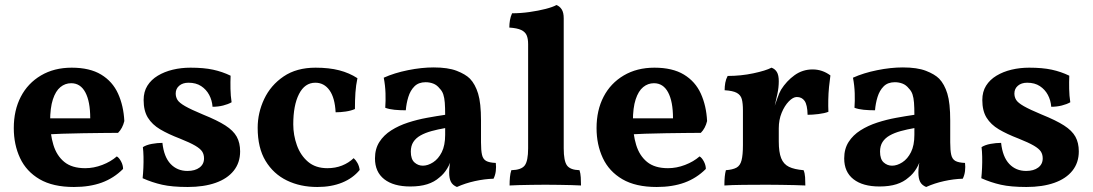

<svg xmlns="http://www.w3.org/2000/svg" viewBox="-20 -737 4359 766"><path d="M275 9Q191 9 138 -22Q85 -53 60 -106.5Q35 -160 35 -226Q35 -297 63 -351Q91 -405 143.5 -436Q196 -467 266 -467Q338 -467 383.5 -439.5Q429 -412 451 -363.5Q473 -315 476 -254Q469 -225 451 -207Q426 -207 390 -206.5Q354 -206 312.5 -205.5Q271 -205 228.5 -203.5Q186 -202 148 -199V-265H340Q340 -332 320.5 -368.5Q301 -405 264 -405Q240 -405 221 -389.5Q202 -374 191 -340.5Q180 -307 180 -253Q180 -202 193 -159Q206 -116 236.5 -91Q267 -66 320 -66Q354 -66 388 -79Q422 -92 446 -113Q455 -108 463 -93Q471 -78 471 -63Q434 -26 386 -8.5Q338 9 275 9Z M900 -435Q899 -410 899.5 -382.5Q900 -355 904 -329Q890 -321 870 -316Q850 -311 828 -311Q826 -337 814.5 -358.5Q803 -380 782.5 -393.5Q762 -407 732 -407Q709 -407 695 -395Q681 -383 681 -364Q681 -350 688 -338.5Q695 -327 718.5 -313.5Q742 -300 790 -280Q847 -257 879 -236.5Q911 -216 924.5 -191.5Q938 -167 938 -133Q938 -88 912.5 -56Q887 -24 840 -7.5Q793 9 729 9Q667 9 627 0Q587 -9 549 -26Q551 -45 552 -67.5Q553 -90 552.5 -112Q552 -134 550 -150Q564 -159 586 -163Q608 -167 628 -167Q634 -111 660.5 -83Q687 -55 728 -55Q758 -55 776 -68.5Q794 -82 794 -105Q794 -121 786.5 -132.5Q779 -144 758.5 -156Q738 -168 698 -184Q651 -202 619 -221Q587 -240 570 -267.5Q553 -295 553 -338Q553 -371 568 -395Q583 -419 609.5 -435Q636 -451 669.5 -459Q703 -467 740 -467Q793 -467 830 -459Q867 -451 900 -435Z M1415 -59Q1388 -26 1345 -8.5Q1302 9 1246 9Q1178 9 1124.5 -17Q1071 -43 1039.5 -95Q1008 -147 1008 -227Q1008 -287 1034 -342Q1060 -397 1111.5 -432Q1163 -467 1239 -467Q1293 -467 1333.5 -456.5Q1374 -446 1406 -425Q1400 -397 1398 -367.5Q1396 -338 1396 -302Q1380 -295 1359 -292Q1338 -289 1319 -289Q1316 -347 1294.5 -377Q1273 -407 1238 -407Q1196 -407 1173 -362Q1150 -317 1150 -241Q1150 -198 1164.5 -157.5Q1179 -117 1209 -91.5Q1239 -66 1286 -66Q1318 -66 1344.5 -76.5Q1371 -87 1391 -106Q1400 -98 1406.5 -86Q1413 -74 1415 -59Z M1803 9Q1786 2 1779 -11.5Q1772 -25 1772 -49Q1772 -61 1774 -77.5Q1776 -94 1781 -109L1784 -112Q1777 -86 1764 -64.5Q1751 -43 1733 -29Q1713 -11 1684.5 -2Q1656 7 1617 7Q1550 7 1513 -22Q1476 -51 1476 -105Q1476 -143 1493.5 -170.5Q1511 -198 1541 -217Q1571 -236 1608 -248Q1645 -260 1683.5 -267Q1722 -274 1756 -279Q1756 -308 1754.5 -327.5Q1753 -347 1748.5 -360.5Q1744 -374 1734 -384Q1723 -398 1708.5 -403.5Q1694 -409 1678 -409Q1650 -409 1633.5 -392.5Q1617 -376 1609 -350Q1601 -324 1599 -297Q1575 -297 1554 -299Q1533 -301 1517 -307Q1519 -334 1518 -365Q1517 -396 1511 -427Q1553 -446 1607.5 -457Q1662 -468 1710 -468Q1767 -468 1802 -454.5Q1837 -441 1855 -423Q1876 -401 1887.5 -363.5Q1899 -326 1899 -256V-169Q1899 -137 1903 -119.5Q1907 -102 1919.5 -95Q1932 -88 1958 -87Q1960 -71 1958 -54.5Q1956 -38 1949 -24Q1913 -23 1874.5 -14.5Q1836 -6 1803 9ZM1667 -76Q1687 -76 1708 -89.5Q1729 -103 1742.5 -130Q1756 -157 1756 -199V-226Q1727 -221 1701.5 -214Q1676 -207 1657.5 -196.5Q1639 -186 1629 -170.5Q1619 -155 1619 -132Q1619 -102 1633.5 -89Q1648 -76 1667 -76Z M2013 3Q2013 -15 2014.5 -30.5Q2016 -46 2020 -58Q2060 -59 2073.5 -77Q2087 -95 2087 -145V-561Q2087 -583 2081 -596.5Q2075 -610 2059 -617.5Q2043 -625 2012 -627Q2012 -642 2014.5 -656.5Q2017 -671 2023 -684Q2057 -684 2092.5 -689Q2128 -694 2157 -701.5Q2186 -709 2200 -717Q2213 -712 2221 -699.5Q2229 -687 2229 -664V-145Q2229 -95 2242 -77Q2255 -59 2292 -58Q2296 -46 2297 -29.5Q2298 -13 2298 3Q2284 2 2260.5 1.5Q2237 1 2210 0.5Q2183 0 2156 0Q2129 0 2101 0.5Q2073 1 2050 1.5Q2027 2 2013 3Z M2600 9Q2516 9 2463 -22Q2410 -53 2385 -106.5Q2360 -160 2360 -226Q2360 -297 2388 -351Q2416 -405 2468.5 -436Q2521 -467 2591 -467Q2663 -467 2708.5 -439.5Q2754 -412 2776 -363.5Q2798 -315 2801 -254Q2794 -225 2776 -207Q2751 -207 2715 -206.5Q2679 -206 2637.5 -205.5Q2596 -205 2553.5 -203.5Q2511 -202 2473 -199V-265H2665Q2665 -332 2645.5 -368.5Q2626 -405 2589 -405Q2565 -405 2546 -389.5Q2527 -374 2516 -340.5Q2505 -307 2505 -253Q2505 -202 2518 -159Q2531 -116 2561.5 -91Q2592 -66 2645 -66Q2679 -66 2713 -79Q2747 -92 2771 -113Q2780 -108 2788 -93Q2796 -78 2796 -63Q2759 -26 2711 -8.5Q2663 9 2600 9Z M3087 -173Q3087 -130 3096.5 -106Q3106 -82 3127.5 -71.5Q3149 -61 3186 -58Q3191 -46 3192 -30Q3193 -14 3193 3Q3176 2 3150.5 1.5Q3125 1 3096 0.5Q3067 0 3039 0Q2994 0 2946 0.5Q2898 1 2870 3Q2870 -18 2871.5 -32.5Q2873 -47 2876 -58Q2903 -60 2918 -68Q2933 -76 2938.5 -97.5Q2944 -119 2944 -158V-227H3087ZM3087 -295V-209H2944V-318L3087 -413Q3087 -388 3081.5 -362.5Q3076 -337 3068 -302ZM3065 -298Q3073 -321 3081 -344Q3089 -367 3096 -379Q3118 -414 3150 -437Q3182 -460 3222 -460Q3261 -460 3293 -436Q3290 -416 3287.5 -390.5Q3285 -365 3284.5 -339Q3284 -313 3285 -291Q3270 -285 3245.5 -282Q3221 -279 3202 -279Q3201 -319 3190 -334.5Q3179 -350 3159 -350Q3144 -350 3127 -332.5Q3110 -315 3098.5 -287Q3087 -259 3087 -225ZM2944 -209V-296Q2944 -325 2939.5 -341.5Q2935 -358 2919.5 -366.5Q2904 -375 2871 -377Q2871 -392 2873.5 -406.5Q2876 -421 2883 -434Q2936 -434 2985.5 -444.5Q3035 -455 3058 -467Q3072 -462 3079.5 -449.5Q3087 -437 3087 -413Z M3675 9Q3658 2 3651 -11.5Q3644 -25 3644 -49Q3644 -61 3646 -77.5Q3648 -94 3653 -109L3656 -112Q3649 -86 3636 -64.5Q3623 -43 3605 -29Q3585 -11 3556.5 -2Q3528 7 3489 7Q3422 7 3385 -22Q3348 -51 3348 -105Q3348 -143 3365.5 -170.5Q3383 -198 3413 -217Q3443 -236 3480 -248Q3517 -260 3555.5 -267Q3594 -274 3628 -279Q3628 -308 3626.5 -327.5Q3625 -347 3620.5 -360.5Q3616 -374 3606 -384Q3595 -398 3580.5 -403.5Q3566 -409 3550 -409Q3522 -409 3505.5 -392.5Q3489 -376 3481 -350Q3473 -324 3471 -297Q3447 -297 3426 -299Q3405 -301 3389 -307Q3391 -334 3390 -365Q3389 -396 3383 -427Q3425 -446 3479.5 -457Q3534 -468 3582 -468Q3639 -468 3674 -454.5Q3709 -441 3727 -423Q3748 -401 3759.5 -363.5Q3771 -326 3771 -256V-169Q3771 -137 3775 -119.5Q3779 -102 3791.5 -95Q3804 -88 3830 -87Q3832 -71 3830 -54.5Q3828 -38 3821 -24Q3785 -23 3746.5 -14.5Q3708 -6 3675 9ZM3539 -76Q3559 -76 3580 -89.5Q3601 -103 3614.5 -130Q3628 -157 3628 -199V-226Q3599 -221 3573.5 -214Q3548 -207 3529.5 -196.5Q3511 -186 3501 -170.5Q3491 -155 3491 -132Q3491 -102 3505.5 -89Q3520 -76 3539 -76Z M4246 -435Q4245 -410 4245.5 -382.5Q4246 -355 4250 -329Q4236 -321 4216 -316Q4196 -311 4174 -311Q4172 -337 4160.5 -358.5Q4149 -380 4128.5 -393.5Q4108 -407 4078 -407Q4055 -407 4041 -395Q4027 -383 4027 -364Q4027 -350 4034 -338.5Q4041 -327 4064.5 -313.5Q4088 -300 4136 -280Q4193 -257 4225 -236.5Q4257 -216 4270.5 -191.5Q4284 -167 4284 -133Q4284 -88 4258.5 -56Q4233 -24 4186 -7.5Q4139 9 4075 9Q4013 9 3973 0Q3933 -9 3895 -26Q3897 -45 3898 -67.5Q3899 -90 3898.5 -112Q3898 -134 3896 -150Q3910 -159 3932 -163Q3954 -167 3974 -167Q3980 -111 4006.5 -83Q4033 -55 4074 -55Q4104 -55 4122 -68.5Q4140 -82 4140 -105Q4140 -121 4132.5 -132.5Q4125 -144 4104.5 -156Q4084 -168 4044 -184Q3997 -202 3965 -221Q3933 -240 3916 -267.5Q3899 -295 3899 -338Q3899 -371 3914 -395Q3929 -419 3955.5 -435Q3982 -451 4015.5 -459Q4049 -467 4086 -467Q4139 -467 4176 -459Q4213 -451 4246 -435Z"/></svg>

Font: Vollkorn
Style: Bold
Weight: 700
Designer: Friedrich Althausen
Foundry: Friedrich Althausen
Version: Version 5.000